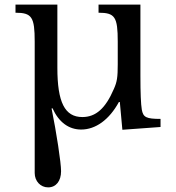

<svg xmlns="http://www.w3.org/2000/svg" viewBox="-20 -550 761 830"><path d="M203 -81 207 -82C234 -22 277 10 331 10C393 10 452 -32 494 -109H498L509 11L674 -1V-36C612 -36 599 -43 593 -76C589 -100 587 -148 587 -223V-530H406V-495C477 -495 489 -477 489 -370V-272C489 -216 486 -196 472 -165C436 -81 394 -44 336 -44C260 -44 228 -108 228 -257V-530H47V-495C118 -495 130 -476 130 -370V198C130 233 155 260 188 260C222 260 244 233 244 190C244 153 224 23 203 -81Z"/></svg>

Font: Libre Baskerville
Style: Regular
Weight: 400
Designer: Pablo Impallari, Rodrigo Fuenzalida
Foundry: Pablo Impallari, Rodrigo Fuenzalida
Version: Version 1.051;Glyphs 3.2.3 (3260)